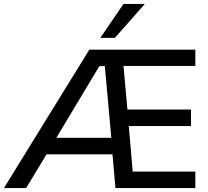

<svg xmlns="http://www.w3.org/2000/svg" viewBox="-30 -958 1061 978"><path d="M-10 0 425 -705H965V-622H599L619 -400H943V-316H626L646 -84H965V0H558L543 -172H207L103 0ZM476 -621 257 -256H537L504 -621ZM481 -765 599 -938H708L555 -765Z"/></svg>

Font: Mulish SemiBold
Style: Regular
Weight: 600
Designer: Vernon Adams
Foundry: Vernon Adams
Version: Version 3.603; ttfautohint (v1.8.3)